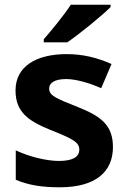

<svg xmlns="http://www.w3.org/2000/svg" viewBox="-20 -786 542 816"><path d="M450 -756V-766H281C252 -721 198 -656 166 -619V-606H266C317 -641 412 -718 450 -756ZM460 -161C460 -254 409 -292 311 -331C215 -369 189 -380 189 -410C189 -435 215 -450 261 -450C302 -450 359 -434 410 -411L454 -514C392 -541 333 -556 263 -556C133 -556 46 -503 46 -402C46 -312 97 -273 194 -234C292 -195 317 -181 317 -150C317 -120 291 -102 230 -102C180 -102 106 -119 47 -147V-22C102 1 157 10 234 10C388 10 460 -57 460 -161Z"/></svg>

Font: Noto Sans Lao UI
Style: Bold
Weight: 700
Designer: Monotype Design Team
Foundry: Monotype Imaging Inc.
Version: Version 2.000